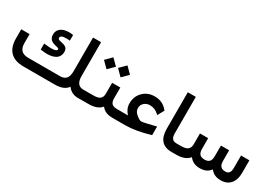

<svg xmlns="http://www.w3.org/2000/svg" viewBox="7 -1370 2926 2088"><g transform="rotate(30 1470.0 -325.5)"><path d="M964.4 0.5H948.7Q863.3 0.5 816.9 -64.9Q770.5 0 657.7 0H261.2Q152.3 0 96.2 -57.4Q40 -114.7 40 -225.6V-328.6V-338.4H49.8H135.3H145V-328.6V-226.1Q145 -165.5 173.8 -136.5Q202.6 -107.4 262.7 -107.4H660.2Q711.9 -107.4 736.6 -136.7Q761.2 -166 761.2 -228.5V-641.1V-650.9H771H852.5H862.3V-641.1V-227.1Q862.3 -107.4 951.7 -107.4H964.4Q976.6 -107.4 976.6 -56.6V-51.3Q976.6 0.5 964.4 0.5ZM420.4 -321.8Q444.8 -321.8 461.2 -324.5Q477.5 -327.1 487.1 -333.5Q496.6 -339.8 496.6 -350.6Q496.6 -356.4 489.5 -360.4Q482.4 -364.3 470.9 -366.9Q459.5 -369.6 445.6 -372.8Q431.6 -376 418 -382.3Q404.3 -388.7 392.8 -397.9Q381.3 -407.2 374.3 -424.1Q367.2 -440.9 367.2 -462.9Q367.2 -513.2 404.8 -542Q442.4 -570.8 507.8 -570.8Q513.2 -570.8 518.6 -570.6Q523.9 -570.3 529.3 -569.8Q534.7 -569.3 540 -568.8Q545.4 -568.4 551.3 -567.4L559.6 -566.4V-557.6V-505.9V-495.1L548.8 -496.1Q545.4 -496.6 542 -496.8Q538.6 -497.1 534.9 -497.3Q531.2 -497.6 527.8 -497.8Q524.4 -498 520.8 -498Q517.1 -498 513.7 -498Q441.9 -498 441.9 -463.4Q441.9 -454.1 449 -448.5Q456.1 -442.9 467.3 -439.9Q478.5 -437 492.2 -434.3Q505.9 -431.6 519.5 -427Q533.2 -422.4 544.4 -415Q555.7 -407.7 562.7 -393.8Q569.8 -379.9 569.8 -359.9Q569.8 -334 560.8 -314Q551.8 -293.9 537.1 -281.2Q522.5 -268.6 501.7 -260.5Q481 -252.4 459.2 -249.3Q437.5 -246.1 413.1 -246.1Q387.7 -246.1 341.8 -252.4L333.5 -253.9V-262.2V-317.9V-328.6L344.2 -327.6Q398.4 -321.8 420.4 -321.8Z M1162.1 -500.5 1236.8 -575.7 1312 -500.5 1236.8 -425.3ZM985.4 -500.5 1060.5 -575.7 1135.3 -500.5 1060.5 -425.3ZM1392.1 0H1381.8Q1331.5 0 1297.4 -14.6Q1263.2 -29.3 1240.7 -60.1Q1213.9 -29.3 1174.1 -14.6Q1134.3 0 1076.7 0H959Q946.8 0 946.8 -51.8V-57.1Q946.8 -107.4 959 -107.4H1079.1Q1137.7 -107.4 1162.4 -127.9Q1187 -148.4 1187 -192.9V-318.8V-328.6H1196.8H1280.3H1290V-318.8V-192.9Q1290 -147.5 1310.1 -127.4Q1330.1 -107.4 1381.3 -107.4H1392.1Q1404.3 -107.4 1404.3 -57.1V-51.8Q1404.3 0 1392.1 0Z M1387.2 -107.4H1513.7Q1461.9 -162.1 1461.9 -230Q1461.9 -317.9 1519.3 -375.2Q1576.7 -432.6 1665 -432.6Q1765.1 -432.6 1827.1 -356.4L1831.5 -351.1L1828.6 -345.2L1793 -280.3L1786.6 -269.5L1777.3 -278.3Q1730 -323.2 1667.5 -323.2Q1625.5 -323.2 1596.2 -297.6Q1566.9 -272 1566.9 -230.5Q1566.9 -188.5 1609.9 -154.8Q1648.4 -122.6 1669.9 -122.6Q1685.5 -122.6 1732.9 -133.3L1836.4 -158.2L1848.6 -161.1V-148.9V-60.5V-53.2L1841.8 -51.3Q1670.4 0 1538.6 0H1387.2Q1375 0 1375 -51.8V-57.1Q1375 -107.4 1387.2 -107.4Z M2142.6 0H2120.1Q2036.1 0 1993.7 -49.1Q1951.2 -98.1 1951.2 -192.9V-641.1V-650.9H1960.9H2042H2051.8V-641.1V-192.4Q2051.8 -148.4 2069.1 -127.9Q2086.4 -107.4 2121.6 -107.4H2142.6Q2154.8 -107.4 2154.8 -57.1V-51.8Q2154.8 0 2142.6 0Z M2137.2 -107.4H2183.6Q2237.8 -107.4 2263.7 -128.4Q2289.6 -149.4 2289.6 -192.4V-319.3V-329.1H2299.3H2382.8H2392.6V-319.3L2393.1 -191.4Q2393.6 -147.9 2413.1 -127.7Q2432.6 -107.4 2474.6 -107.4Q2514.2 -107.4 2533.4 -127.9Q2552.7 -148.4 2552.7 -191.9L2553.2 -319.3V-329.1H2563H2646H2655.8V-319.3L2656.2 -192.9Q2656.7 -148.9 2675.8 -128.4Q2694.8 -107.9 2734.9 -107.9Q2766.1 -107.9 2781.2 -127.4Q2796.4 -147 2796.4 -190.9V-335V-344.7H2806.2H2891.6H2901.4V-335V-187Q2901.4 -99.1 2858.4 -49.6Q2815.4 0 2737.8 0Q2651.4 0 2606.9 -60.5Q2564.5 0 2472.7 0Q2389.6 0 2343.3 -62Q2293.5 0 2183.1 0H2137.2Q2125 0 2125 -51.8V-57.1Q2125 -107.4 2137.2 -107.4Z"/></g></svg>

Font: Shabnam Medium FD
Style: Medium-FD
Weight: 500
Foundry: DejaVu fonts team - Redesigned by Saber Rastikerdar - Based on Vazir font
Version: Version 5.0.0